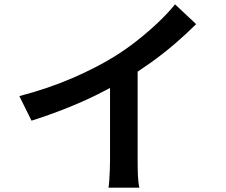

<svg xmlns="http://www.w3.org/2000/svg" viewBox="-20 -823 1040 883"><path d="M69 -381Q202 -416 312 -463.5Q422 -511 506 -563Q558 -595 609.5 -635.5Q661 -676 707 -719.5Q753 -763 785 -803L882 -712Q837 -667 784 -621.5Q731 -576 673.5 -535Q616 -494 557 -458Q501 -425 431 -390Q361 -355 282.5 -324Q204 -293 125 -268ZM486 -504 613 -536V-84Q613 -63 613.5 -38.5Q614 -14 616 7.5Q618 29 621 40H479Q481 29 482.5 7.5Q484 -14 485 -38.5Q486 -63 486 -84Z"/></svg>

Font: Noto Sans JP SemiBold
Style: Regular
Weight: 600
Designer: Ryoko NISHIZUKA  (kana, bopomofo & ideographs); Paul D. Hunt (Latin, Greek & Cyrillic); Sandoll Communications , Soo-you
Foundry: Adobe
Version: Version 2.004-H2;hotconv 1.0.118;makeotfexe 2.5.65603